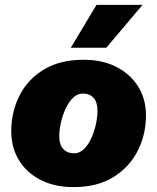

<svg xmlns="http://www.w3.org/2000/svg" viewBox="-20 -754 642 784"><path d="M280 10Q203 10 145.5 -19.5Q88 -49 57 -100.5Q26 -152 26 -218Q26 -297 59.5 -363.5Q93 -430 159 -470Q225 -510 321 -510Q399 -510 456 -480.5Q513 -451 544.5 -400Q576 -349 576 -283Q576 -204 542 -137.5Q508 -71 442.5 -30.5Q377 10 280 10ZM283 -128Q305 -128 322.5 -145Q340 -162 352.5 -189Q365 -216 371.5 -246Q378 -276 378 -302Q378 -337 362 -354.5Q346 -372 318 -372Q296 -372 278.5 -355Q261 -338 248.5 -311.5Q236 -285 229 -254.5Q222 -224 222 -198Q222 -163 238.5 -145.5Q255 -128 283 -128ZM374 -734H562L414 -559H269Z"/></svg>

Font: Work Sans ExtraBold
Style: Italic
Weight: 800
Italic angle: -13°
Designer: Wei Huang
Foundry: Wei Huang
Version: Version 2.012; ttfautohint (v1.8.3)